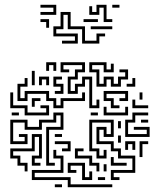

<svg xmlns="http://www.w3.org/2000/svg" viewBox="-20 -766 682 802"><path d="M173 -470V-506H215V-470H203V-494H185V-470ZM353 -314V-434H335V-404H305V-374H263V-446H293V-476H323V-494H245V-476H269V-464H233V-506H335V-464H305V-434H275V-386H293V-416H323V-446H365V-326H383V-350H395V-314ZM383 -404V-464H353V-506H425V-476H443V-500H455V-464H413V-494H365V-476H395V-416H413V-446H455V-416H473V-446H503V-464H479V-476H515V-434H485V-404H443V-434H425V-404ZM113 -410V-470H125V-410ZM143 -410V-446H185V-410H173V-434H155V-410ZM209 -374V-386H233V-404H203V-446H239V-434H215V-416H245V-374ZM509 -404V-416H533V-440H545V-404ZM203 -314V-344H173V-374H95V-344H53V-416H83V-440H95V-404H65V-356H83V-386H185V-356H215V-326H233V-356H323V-380H335V-344H245V-314ZM443 -314V-344H413V-386H515V-344H479V-356H503V-374H425V-356H455V-326H479V-314ZM83 -284V-314H23V-380H35V-326H95V-296H173V-314H149V-326H185V-284ZM563 -350V-380H575V-350ZM113 -320V-356H149V-344H125V-320ZM533 -314V-350H545V-326H599V-314ZM413 -284V-320H425V-296H503V-320H515V-284ZM173 -74V-236H233V-284H215V-254H155V-224H83V-254H35V-176H83V-194H59V-206H95V-164H23V-266H95V-236H143V-266H203V-296H245V-224H185V-86H209V-74ZM503 -194V-266H533V-296H599V-284H545V-254H515V-206H593V-224H539V-236H605V-194ZM359 -284V-296H389V-284ZM29 -284V-296H59V-284ZM443 -14V-56H533V-104H473V-134H443V-164H383V-236H425V-206H443V-254H365V-146H395V-116H413V-140H425V-104H383V-134H353V-266H455V-194H413V-224H395V-176H455V-146H485V-116H545V-44H455V-26H479V-14ZM569 -254V-266H599V-254ZM473 -230V-260H485V-230ZM83 -50V-74H53V-104H23V-146H113V-206H155V-104H125V-86H149V-74H113V-116H143V-194H125V-134H35V-116H65V-86H95V-50ZM209 -194V-206H239V-194ZM473 -170V-200H485V-170ZM239 -134V-146H263V-164H209V-176H275V-134ZM503 -140V-176H545V-140H533V-164H515V-140ZM563 -110V-176H599V-164H575V-110ZM383 -50V-74H353V-104H293V-146H329V-134H305V-116H365V-86H395V-50ZM263 16V-14H113V-56H233V-104H203V-140H215V-116H245V-44H125V-26H275V4H449V16ZM443 -74V-110H455V-86H509V-74ZM323 -14V-74H275V-56H299V-44H263V-86H335V-26H353V-50H365V-14ZM413 -50V-80H425V-50ZM389 -14V-26H419V-14ZM209 16V4H239V16ZM149 -704V-716H203V-734H149V-746H215V-704ZM413 -674V-734H395V-704H353V-740H365V-716H383V-746H425V-686H449V-674ZM449 -734V-746H479V-734ZM239 -584V-596H293V-614H203V-656H233V-716H275V-656H335V-596H383V-626H419V-614H395V-584H323V-644H263V-704H245V-644H215V-626H305V-584ZM173 -650V-674H149V-686H185V-650ZM329 -674V-686H389V-674ZM359 -644V-656H449V-644Z"/></svg>

Font: Rubik Maze
Style: Regular
Weight: 400
Designer: Hubert and Fischer, NaN
Foundry: Hubert and Fischer, NaN
Version: Version 2.200